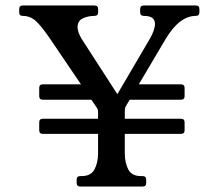

<svg xmlns="http://www.w3.org/2000/svg" viewBox="-20 -680 797 700"><path d="M136 -316.5Q123 -316.5 123 -329.5V-359.5Q123 -372.5 136 -372.5H330L405 -317.8L466.5 -372.5H640Q653 -372.5 653 -359.5V-329.5Q653 -316.5 640 -316.5ZM136 -192Q123 -192 123 -205V-234Q123 -247 136 -247H640Q653 -247 653 -234V-205Q653 -192 640 -192ZM694 -660Q707 -660 707 -647V-635Q707 -622.1 694 -622.1Q665 -622.1 637.5 -601.7Q610 -581.2 584 -538L439 -293Q435 -286 435 -276V-121Q435 -87 447.5 -62.5Q460 -38 494 -38H500Q513 -38 513 -25V-13Q513 0 500 0H272.5Q259.5 0 259.5 -13V-25Q259.5 -38 272.5 -38H277.5Q311.5 -38 324.5 -62.5Q337.5 -87 337.5 -121V-272Q337.5 -277 336.4 -280.5Q335.2 -284 332.5 -288L163 -538Q133.2 -582 112.2 -602Q91.1 -622 63 -622Q50 -622 50 -635V-647Q50 -660 63 -660H323.8Q337.8 -660 337.8 -647V-635Q337.8 -622 323.8 -622Q300.8 -622 281.8 -613Q262.8 -604 262.8 -581Q262.8 -572 266.6 -561.1Q270.5 -550.2 277.8 -538L422 -314.8L387.2 -301.5L526 -538Q545 -571.2 545 -593Q545 -622 505 -622Q491 -622 491 -635V-647Q491 -660 505 -660Z"/></svg>

Font: Young Serif Light
Style: Regular
Weight: 300
Designer: Bastien Sozeau
Foundry: NBR — Bastien Sozeau
Version: Version 5.001